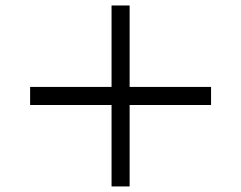

<svg xmlns="http://www.w3.org/2000/svg" viewBox="-20 -730 880 700"><path d="M386.7 -710H452.6V-413.1H749.5V-347.2H452.6V-50.3H386.7V-347.2H89.8V-413.1H386.7Z"/></svg>

Font: FORM UDPGothic
Style: Regular
Weight: 400
Foundry: Pronama LLC
Version: Version 1.05101